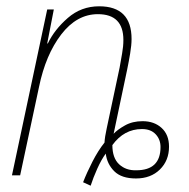

<svg xmlns="http://www.w3.org/2000/svg" viewBox="-20 -557 602 610"><path d="M337 -96Q374 -147 431 -147Q459 -147 474.5 -130.5Q490 -114 490 -90Q490 -16 413 -16Q380 -15 358.5 -35Q337 -55 337 -96ZM316 -69Q320 -36 343 -13Q366 10 412 10Q459 10 488 -18.5Q517 -47 517 -91Q517 -129 493.5 -150.5Q470 -172 433 -172Q401 -172 377 -158.5Q353 -145 341 -132L384 -336Q389 -360 393.5 -387Q398 -414 398 -433Q398 -537 295 -537Q238 -537 195.5 -500Q153 -463 132 -419H130L151 -527H130L18 0H44L104 -281Q125 -383 174.5 -447.5Q224 -512 291 -512Q372 -512 372 -430Q372 -410 368 -387.5Q364 -365 360 -342L319 -149Q313 -122 312 -104Q292 -79 274 -44Q256 -9 244 22L268 33Q276 8 289 -21Q302 -50 316 -69Z"/></svg>

Font: Noto Sans Display SemiCondensed Thin
Style: Italic
Weight: 250
Width: 4
Designer: Monotype Design team
Foundry: Monotype Imaging Inc.
Version: 1.000